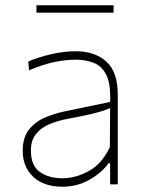

<svg xmlns="http://www.w3.org/2000/svg" viewBox="-20 -698 556 727"><path d="M217 9Q145 9 105.5 -28.8Q66 -66.5 66 -127Q66 -179 91 -209Q116 -239 152.8 -254Q189.5 -269 224 -276L397 -312Q397.5 -320.5 397.5 -328.5Q397.5 -385.5 382 -415.5Q364 -449.5 333.2 -460.8Q302.5 -472 266 -472Q231.5 -472 189.2 -463.8Q147 -455.5 90 -432L87 -465Q123 -481 172.5 -492.5Q222 -504 266 -504Q339 -504 382.5 -465Q426 -426 426 -339V0H397V-80H391Q365.5 -44 318.8 -17.5Q272 9 217 9ZM217 -23Q266 -23 316 -50.2Q366 -77.5 396 -141L397 -289Q387.5 -284.5 371.5 -279Q355.5 -273.5 324 -266Q292.5 -258.5 236 -248Q198.5 -241 167 -227.8Q135.5 -214.5 116.2 -190.5Q97 -166.5 97 -128Q97 -71 130.8 -47Q164.5 -23 217 -23ZM118 -650V-678H410V-650Z"/></svg>

Font: Heraclito Thin
Style: Regular
Weight: 100
Designer: Kostas Bartsokas (font) & Cristiano Sobral (main changes)
Foundry: Kostas Bartsokas (font) & Cristiano Sobral (main changes)
Version: Version 1.00;July 8, 2020;FontCreator 13.0.0.2655 64-bit